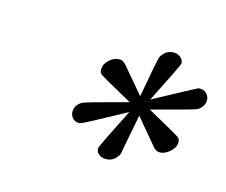

<svg xmlns="http://www.w3.org/2000/svg" viewBox="-82 -873 811 690"><g transform="rotate(20 323.5 -528.0)"><path d="M206.1 -429.2Q206.1 -451.2 227.1 -466.8Q236.8 -473.6 388.2 -527.8Q267.1 -581.1 257.8 -587.9Q251 -593.8 251 -606.9Q251 -627 268.1 -643.6Q285.2 -660.2 304.2 -660.2Q315.4 -660.2 327.6 -648.7Q339.8 -637.2 416 -561Q418.9 -586.9 421.4 -615.5Q423.8 -644 425.3 -658.9Q426.8 -673.8 428.5 -688.5Q430.2 -703.1 431.6 -711.2Q433.1 -719.2 436 -723.1Q451.2 -750 481 -750Q494.1 -750 504.6 -741.5Q515.1 -732.9 515.1 -721.2Q515.1 -713.4 454.1 -562Q594.2 -654.8 603 -659.2Q606.9 -660.2 613.8 -660.2Q627.9 -660.2 637.5 -649.7Q647 -639.2 647 -626Q647 -604 626 -587.9Q619.1 -583 464.8 -527.8Q585.9 -474.6 595.2 -467.8Q602.1 -461.9 602.1 -449.2Q602.1 -429.2 584 -412.1Q565.9 -395 547.9 -395Q536.6 -395 524.9 -406Q513.2 -417 437 -494.1Q434.1 -467.3 431.6 -442.6Q429.2 -418 427.5 -404.1Q425.8 -390.1 424.8 -377.7Q423.8 -365.2 423.3 -359.1Q422.9 -353 422.4 -348.6Q421.9 -344.2 420.9 -341.6Q419.9 -338.9 419.4 -337.4Q418.9 -335.9 417 -333Q401.9 -306.2 372.1 -306.2Q358.9 -306.2 348.4 -314Q337.9 -321.8 337.9 -334Q337.9 -342.8 398.9 -494.1Q257.8 -399.9 249 -397Q245.1 -395 237.8 -395Q223.6 -395 214.8 -405.5Q206.1 -416 206.1 -429.2Z"/></g></svg>

Font: CMU Serif
Style: BoldItalic
Weight: 700
Italic angle: -14.04°
Version: Version 0.7.0